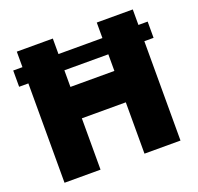

<svg xmlns="http://www.w3.org/2000/svg" viewBox="-124 -844 1005 977"><g transform="rotate(-20 378.0 -355.0)"><path d="M497 -710V-626H259V-710H64V-626H14V-538H64V0H259V-278H497V0H692V-538H742V-626H692V-710ZM259 -448V-538H497V-448Z"/></g></svg>

Font: Raleway Black
Style: Regular
Weight: 900
Designer: Matt McInerney, Pablo Impallari, Rodrigo Fuenzalida
Foundry: Matt McInerney, Pablo Impallari, Rodrigo Fuenzalida
Version: Version 3.000g; ttfautohint (v1.5) -l 8 -r 28 -G 28 -x 14 -D